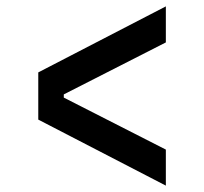

<svg xmlns="http://www.w3.org/2000/svg" viewBox="-20 -651 640 602"><path d="M500 -69 100 -276V-424L500 -631V-518L180 -355V-345L500 -182Z"/></svg>

Font: Martian Mono Condensed
Style: Regular
Weight: 400
Width: 3
Designer: Roman Shamin
Foundry: Evil Martians
Version: Version 1.000